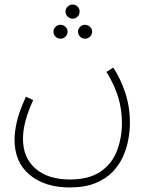

<svg xmlns="http://www.w3.org/2000/svg" viewBox="-20 -594 666 844"><path d="M44 20Q44 -15 54 -59Q64 -103 94 -169L126 -154Q81 -58 81 17Q81 99 136 147Q191 195 287 195Q372 195 422.5 160Q473 125 494.5 68Q516 11 516 -53Q516 -113 499.5 -167Q483 -221 448 -278L478 -297Q509 -250 530 -188Q551 -126 551 -53Q551 -21 544.5 17Q538 55 521.5 92.5Q505 130 475.5 161Q446 192 399.5 211Q353 230 286 230Q178 230 111 175Q44 120 44 20ZM299 -512Q287 -512 277.5 -521Q268 -530 268 -543Q268 -556 277.5 -565Q287 -574 299 -574Q312 -574 321 -565Q330 -556 330 -543Q330 -530 321 -521Q312 -512 299 -512ZM246 -424Q233 -424 224 -433Q215 -442 215 -455Q215 -467 224 -476Q233 -485 246 -485Q259 -485 268 -476Q277 -467 277 -455Q277 -442 268 -433Q259 -424 246 -424ZM353 -424Q341 -424 332 -433Q323 -442 323 -455Q323 -467 332 -476Q341 -485 353 -485Q366 -485 375.5 -476Q385 -467 385 -455Q385 -442 375.5 -433Q366 -424 353 -424Z"/></svg>

Font: Noto Sans Arabic SemCond ExtLt
Style: Regular
Weight: 200
Width: 4
Designer: Monotype Design Team, Nadine Chahine, Nizar Qandah and Khaled Hosny
Foundry: Monotype Imaging Inc.
Version: Version 2.012; ttfautohint (v1.8.4.7-5d5b)